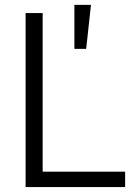

<svg xmlns="http://www.w3.org/2000/svg" viewBox="-20 -760 569 780"><path d="M84 -707H153.3V-62.5H488.3V0H84ZM282.2 -740.2H349.6L330.1 -561.5H282.2Z"/></svg>

Font: Pretendard Light
Style: Regular
Weight: 300
Designer: Base glyphs from Inter by Rasmus Andersson; Hangeul glyphs from Noto Sans CJK(Source Han Sans) by Jang Soo-young and Kan
Foundry: Kil Hyung-jin
Version: Version 1.309